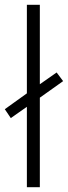

<svg xmlns="http://www.w3.org/2000/svg" viewBox="-38 -780 283 800"><path d="M74 0H128V-373L225 -442L198 -478L128 -429V-760H74V-391L-18 -325L7 -288L74 -335Z"/></svg>

Font: Noto Sans Armenian ExtraCondensed Light
Style: Regular
Weight: 300
Width: 2
Designer: Monotype Design Team
Foundry: Monotype Imaging Inc.
Version: Version 2.008